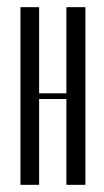

<svg xmlns="http://www.w3.org/2000/svg" viewBox="-20 -515 289 535"><path d="M89 -495V-255H165V-495H218V0H165V-239H89V0H37V-495Z"/></svg>

Font: Moniqa Cond Heading
Style: Regular
Weight: 400
Width: 3
Designer: Rajesh Rajput
Foundry: Rajesh Rajput
Version: Version 1.000